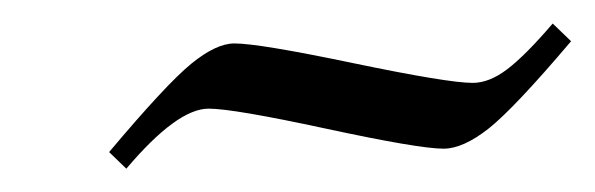

<svg xmlns="http://www.w3.org/2000/svg" viewBox="-20 -314 508 164"><path d="M73.2 -184.1Q122.1 -242.2 143.3 -259.5Q164.6 -276.9 180.2 -276.9Q201.2 -276.9 282 -260Q362.8 -243.2 383.8 -243.2Q397.9 -243.2 413.3 -254.9Q428.7 -266.6 452.1 -293.9L467.8 -278.8Q419.4 -221.7 397.5 -204.3Q375.5 -187 358.9 -187Q337.9 -187 258.5 -204.1Q179.2 -221.2 158.2 -221.2Q131.3 -221.2 87.9 -169.9Z"/></svg>

Font: Dehuti
Style: Italic
Weight: 400
Version: Version 1.2